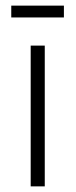

<svg xmlns="http://www.w3.org/2000/svg" viewBox="-20 -662 269 682"><path d="M207 -600H20V-642H207ZM139 0H89V-500H139Z"/></svg>

Font: Work Sans Light
Style: Regular
Weight: 300
Designer: Wei Huang
Foundry: Wei Huang
Version: Version 1.500